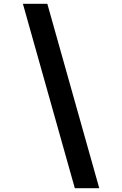

<svg xmlns="http://www.w3.org/2000/svg" viewBox="-20 -843 640 1006"><path d="M372 143 100 -823H228L500 143Z"/></svg>

Font: Iosevka Slab Extended Oblique
Style: Bold
Weight: 700
Width: 7
Italic angle: -9°
Monospace: yes
Designer: Belleve Invis
Foundry: Belleve Invis
Version: Version 11.1.1; ttfautohint (v1.8.3)